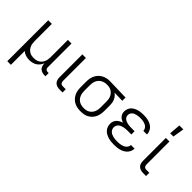

<svg xmlns="http://www.w3.org/2000/svg" viewBox="-19 -1488 2438 2438"><g transform="rotate(45 1200.0 -269.0)"><path d="M91 215V-520H156V-210Q156 -190 159 -169.5Q162 -149 170 -130Q178 -111 191 -95.5Q204 -80 221.5 -69Q239 -58 259.5 -54Q280 -50 300 -50Q320 -50 340.5 -54Q361 -58 378.5 -69Q396 -80 409 -95.5Q422 -111 430 -130Q438 -149 441 -169.5Q444 -190 444 -210V-520H509V-94Q509 -85 511.5 -76.5Q514 -68 520.5 -61.5Q527 -55 535.5 -52.5Q544 -50 553 -50H569V8H553Q532 8 511 2.5Q490 -3 474 -17.5Q458 -32 451 -52.5Q444 -73 444 -94V-101Q434 -76 417.5 -54.5Q401 -33 378.5 -18.5Q356 -4 329.5 2Q303 8 277 8Q244 8 212 -1.5Q180 -11 156 -33V215Z M813 0Q791 0 769.5 -6.5Q748 -13 732 -28.5Q716 -44 710 -65.5Q704 -87 704 -109V-520H768V-109Q768 -100 770.5 -90Q773 -80 779 -72.5Q785 -65 794 -61.5Q803 -58 813 -58H868V0Z M1199 8Q1170 8 1141 3Q1112 -2 1086 -15.5Q1060 -29 1039.5 -50Q1019 -71 1006 -97Q993 -123 988 -152Q983 -181 983 -210V-310Q983 -338 987.5 -365.5Q992 -393 1004 -418.5Q1016 -444 1035 -465Q1054 -486 1078.5 -500Q1103 -514 1130 -521Q1157 -528 1185 -528H1200L1479 -520V-462L1336 -466Q1355 -453 1369 -435.5Q1383 -418 1392.5 -397.5Q1402 -377 1405.5 -354.5Q1409 -332 1409 -310V-210Q1409 -181 1404 -152.5Q1399 -124 1387 -98Q1375 -72 1355 -51Q1335 -30 1310 -16Q1285 -2 1256.5 3Q1228 8 1199 8ZM1199 -50Q1220 -50 1240 -54Q1260 -58 1277.5 -68.5Q1295 -79 1308.5 -95Q1322 -111 1330 -130Q1338 -149 1341 -169.5Q1344 -190 1344 -210V-310Q1344 -329 1341.5 -348.5Q1339 -368 1332 -386Q1325 -404 1313 -419.5Q1301 -435 1285 -446.5Q1269 -458 1250.5 -463.5Q1232 -469 1212 -470H1190Q1170 -470 1150.5 -464.5Q1131 -459 1113.5 -448.5Q1096 -438 1083 -422.5Q1070 -407 1062 -388.5Q1054 -370 1051 -350Q1048 -330 1048 -310V-210Q1048 -189 1051.5 -168.5Q1055 -148 1063.5 -129Q1072 -110 1086 -94Q1100 -78 1118.5 -68Q1137 -58 1157.5 -54Q1178 -50 1199 -50Z M1797 8Q1772 8 1746.5 5.5Q1721 3 1697 -4Q1673 -11 1650 -23Q1627 -35 1610 -53.5Q1593 -72 1584 -96.5Q1575 -121 1575 -146Q1575 -169 1582.5 -190Q1590 -211 1605 -227Q1620 -243 1640 -254Q1660 -265 1681 -271Q1663 -278 1646 -288Q1629 -298 1616 -312.5Q1603 -327 1597 -345.5Q1591 -364 1591 -384Q1591 -407 1599.5 -430Q1608 -453 1623.5 -470Q1639 -487 1660 -498.5Q1681 -510 1704 -516.5Q1727 -523 1750.5 -525.5Q1774 -528 1797 -528Q1821 -528 1844 -525.5Q1867 -523 1889.5 -516.5Q1912 -510 1933 -498.5Q1954 -487 1969.5 -469.5Q1985 -452 1994 -429.5Q2003 -407 2003 -384V-381H1938V-382Q1938 -398 1931 -412Q1924 -426 1913 -436.5Q1902 -447 1887.5 -453.5Q1873 -460 1858 -463.5Q1843 -467 1828 -468.5Q1813 -470 1797 -470Q1782 -470 1766.5 -468.5Q1751 -467 1736 -463.5Q1721 -460 1706.5 -454Q1692 -448 1680.5 -437.5Q1669 -427 1662.5 -413Q1656 -399 1656 -383Q1656 -368 1662.5 -353.5Q1669 -339 1681.5 -329.5Q1694 -320 1708.5 -314Q1723 -308 1738 -305Q1753 -302 1768.5 -300.5Q1784 -299 1800 -299H1863V-241H1800Q1783 -241 1765.5 -240Q1748 -239 1731 -235Q1714 -231 1698 -225Q1682 -219 1668.5 -208Q1655 -197 1647.5 -181Q1640 -165 1640 -147Q1640 -130 1647 -114Q1654 -98 1667 -86.5Q1680 -75 1696 -68Q1712 -61 1729 -57Q1746 -53 1763 -51.5Q1780 -50 1797 -50Q1814 -50 1831 -51.5Q1848 -53 1864.5 -56.5Q1881 -60 1896.5 -66.5Q1912 -73 1925 -84Q1938 -95 1946 -110.5Q1954 -126 1954 -143H2019V-142Q2019 -117 2009 -93.5Q1999 -70 1982 -52Q1965 -34 1942.5 -22Q1920 -10 1896 -3.5Q1872 3 1847 5.5Q1822 8 1797 8Z M2313 0Q2291 0 2269.5 -6.5Q2248 -13 2232 -28.5Q2216 -44 2210 -65.5Q2204 -87 2204 -109V-520H2268V-109Q2268 -100 2270.5 -90Q2273 -80 2279 -72.5Q2285 -65 2294 -61.5Q2303 -58 2313 -58H2368V0ZM2201 -600 2213 -753H2284L2259 -600Z"/></g></svg>

Font: Iosevka Aile Light
Style: Regular
Weight: 300
Designer: Belleve Invis
Foundry: Belleve Invis
Version: Version 27.3.5; ttfautohint (v1.8.4)